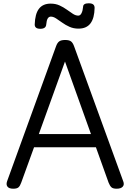

<svg xmlns="http://www.w3.org/2000/svg" viewBox="-20 -1133 792 1167"><path d="M61 14Q35 14 25.5 1.5Q16 -11 23 -31L320 -850Q328 -873 340 -881.5Q352 -890 376 -890Q400 -890 411.5 -881.5Q423 -873 431 -850L729 -31Q737 -11 726 1.5Q715 14 689 14Q667 14 657.5 5.5Q648 -3 640 -23L563 -238H187L109 -23Q102 -3 92.5 5.5Q83 14 61 14ZM216 -318H533L375 -759ZM225 -958Q191 -958 191 -984Q193 -1049 217 -1080Q241 -1111 288 -1111Q318 -1111 342 -1100Q366 -1089 386 -1074.5Q406 -1060 423 -1049Q440 -1038 456 -1038Q468 -1038 475.5 -1053Q483 -1068 485 -1091Q485 -1113 519 -1113Q538 -1113 546.5 -1106Q555 -1099 555 -1085Q554 -1023 530 -991Q506 -959 457 -959Q427 -959 402.5 -970Q378 -981 358 -995.5Q338 -1010 321 -1021Q304 -1032 289 -1032Q277 -1032 270 -1020.5Q263 -1009 261 -984Q260 -971 251 -964.5Q242 -958 225 -958Z"/></svg>

Font: Playwrite GB J
Style: Regular
Weight: 400
Designer: Veronika Burian, José Scaglione
Foundry: TypeTogether
Version: Version 1.002